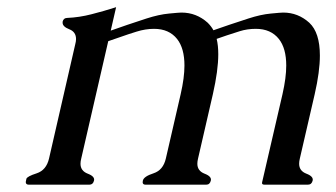

<svg xmlns="http://www.w3.org/2000/svg" viewBox="-20 -504 917 524"><path d="M475.1 -469.7Q516.1 -469.7 546.9 -441.9Q557.1 -431.6 562.5 -421.4Q586.4 -429.7 605.7 -436.3Q625 -442.9 658.2 -453.6Q691.4 -464.4 719 -467Q746.6 -469.7 752.9 -469.7Q793.5 -469.7 824.2 -441.9Q853 -415 853 -352.5Q853 -308.6 838.9 -247.1L798.3 -71.3Q796.4 -63.5 796.4 -57.1Q796.4 -37.6 816.2 -30Q835.9 -22.5 833.3 -11.2Q830.6 0 820.3 0H701.7Q693.8 0 695.3 -6.3L751 -247.1Q761.2 -292 761.2 -325.2Q761.2 -372.1 741.2 -397.5Q719.2 -425.3 678.2 -425.3Q654.8 -425.3 634.5 -418.9Q614.3 -412.6 599.1 -407.5Q584 -402.3 571.3 -397.9Q575.7 -379.9 575.7 -356Q575.7 -312 561 -247.1L520.5 -71.3Q518.6 -63.5 518.6 -57.1Q518.6 -37.6 538.3 -30Q558.1 -22.5 555.4 -11.2Q552.7 0 543 0H377.4Q367.2 0 369.9 -11.2Q372.6 -22.5 398.9 -31Q425.3 -39.6 432.6 -71.3L473.1 -247.1Q483.4 -292 483.4 -325.2Q483.4 -372.1 463.4 -397.5Q441.4 -425.3 400.4 -425.3Q377 -425.3 352.8 -417.7Q328.6 -410.2 310.8 -403.8Q293 -397.5 275.4 -391.6L201.7 -71.3Q199.7 -63.5 199.7 -57.1Q199.7 -37.6 219.5 -30Q239.3 -22.5 236.6 -11.2Q233.9 0 224.1 0H58.6Q50.3 0 50.3 -7.3Q50.3 -9.3 52 -15.9Q53.7 -22.5 80.1 -31Q106.4 -39.6 113.8 -71.3L185.5 -383.8Q187.5 -391.1 187.5 -397.5Q187.5 -417 169.2 -424.1Q150.9 -431.2 150.9 -441.9Q150.9 -443.4 150.9 -444.8Q153.3 -455.1 163.6 -455.1Q196.3 -456.5 229.7 -465.1Q263.2 -473.6 296.9 -484.4L282.2 -420.4Q307.1 -429.2 326.9 -436Q346.7 -442.9 380.1 -453.6Q413.6 -464.4 441.2 -467Q468.8 -469.7 475.1 -469.7Z"/></svg>

Font: Caudex
Style: Italic
Weight: 400
Italic angle: -13°
Version: Version 1.04